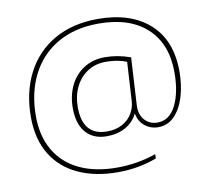

<svg xmlns="http://www.w3.org/2000/svg" viewBox="-85 -810 1079 982"><g transform="rotate(-10 454.5 -319.0)"><path d="M693 -115Q654 -115 624 -139Q594 -163 587 -205Q565 -161 523 -138Q481 -115 426 -115Q357 -115 318 -159.5Q279 -204 279 -287Q279 -351 304 -403Q329 -455 376 -485Q423 -515 485 -515Q551 -515 618 -491L604 -246Q601 -197 627 -168Q653 -139 693 -139Q756 -139 789.5 -206Q823 -273 823 -377Q823 -525 734 -607.5Q645 -690 483 -690Q360 -690 270.5 -638.5Q181 -587 133.5 -494Q86 -401 86 -279Q86 -176 129 -101.5Q172 -27 254 12.5Q336 52 450 52Q557 52 653 18V40Q559 76 450 76Q333 76 245 35.5Q157 -5 108.5 -84.5Q60 -164 60 -279Q60 -407 110.5 -505.5Q161 -604 256.5 -659Q352 -714 483 -714Q654 -714 751.5 -626.5Q849 -539 849 -377Q849 -308 831.5 -248.5Q814 -189 779 -152Q744 -115 693 -115ZM432 -139Q478 -139 511.5 -157.5Q545 -176 562.5 -206Q580 -236 582 -268L594 -472Q548 -491 485 -491Q433 -491 392 -465Q351 -439 328 -392.5Q305 -346 305 -287Q305 -139 432 -139Z"/></g></svg>

Font: Prompt Thin
Style: Regular
Weight: 100
Designer: Katatrad Team
Foundry: CadsonDemak
Version: Version 1.030